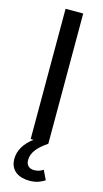

<svg xmlns="http://www.w3.org/2000/svg" viewBox="-137 -736 532 988"><g transform="rotate(15 129.0 -242.5)"><path d="M82 0H97C51 34 27 76 27 120C27 184 76 209 131 209C169 209 193 197 212 185L188 135C176 143 161 150 141 150C112 150 97 134 97 107C97 66 128 32 176 0V-694H82Z"/></g></svg>

Font: Outfit
Style: Regular
Weight: 400
Designer: Rodrigo Fuenzalida
Foundry: fragTYPE
Version: Version 1.100;gftools[0.9.27]